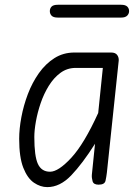

<svg xmlns="http://www.w3.org/2000/svg" viewBox="-20 -756 571 786"><path d="M173.5 10Q145.5 10 119 -8Q92.5 -26 75.5 -69Q58.5 -112 58.5 -187.5Q58.5 -228.5 67.5 -276.5Q76.5 -324.5 94.2 -371.2Q112 -418 139.2 -456.5Q166.5 -495 202.8 -518Q239 -541 285 -541H435Q452.5 -541 459.8 -530.8Q467 -520.5 466 -508L417.5 -49Q415.5 -32.5 412 -16.2Q408.5 0 383.5 0Q363 0 359 -14Q355 -28 356 -40.5L369 -167.5Q317.5 -86 271.5 -38Q225.5 10 173.5 10ZM185 -53Q219 -53 271.8 -110Q324.5 -167 382 -293.5L401 -478H290Q255 -478 227.5 -457.8Q200 -437.5 179.8 -404.8Q159.5 -372 146.5 -333.8Q133.5 -295.5 127 -259Q120.5 -222.5 120.5 -195Q120.5 -116.5 135.2 -84.8Q150 -53 185 -53ZM217 -684Q198.5 -684 191.2 -691.8Q184 -699.5 184 -710.5Q184 -721.5 191.2 -729Q198.5 -736.5 217 -736.5H475.5Q493.5 -736.5 501 -729Q508.5 -721.5 508.5 -710.5Q508.5 -700 500.8 -692Q493 -684 475.5 -684Z"/></svg>

Font: Edu NSW ACT Hand
Style: Regular
Weight: 400
Designer: Tina and Corey Anderson, Eben Sorkin, Mirko Velimirovic
Foundry: Sorkin Type Co.
Version: Version 2.000